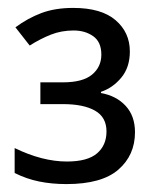

<svg xmlns="http://www.w3.org/2000/svg" viewBox="-20 -873 390 485"><path d="M165 -853Q236 -853 272 -822Q308 -791 308 -743Q308 -703 286.5 -677Q265 -651 235 -641V-638Q274 -631 297.5 -605.5Q321 -580 321 -539Q321 -481 279 -444.5Q237 -408 148 -408Q111 -408 79 -414.5Q47 -421 17 -436V-499Q87 -465 149 -465Q201 -465 225 -485.5Q249 -506 249 -541Q249 -577 220 -593.5Q191 -610 139 -610H82V-665H139Q189 -665 212.5 -684.5Q236 -704 236 -735Q236 -767 215.5 -781.5Q195 -796 166 -796Q135 -796 108.5 -785.5Q82 -775 55 -758L19 -804Q50 -827 84.5 -840Q119 -853 165 -853Z"/></svg>

Font: Noto Sans
Style: Regular
Weight: 400
Designer: Monotype Design Team
Foundry: Monotype Imaging Inc.
Version: Version 2.007